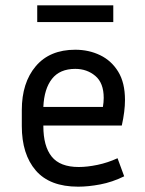

<svg xmlns="http://www.w3.org/2000/svg" viewBox="-20 -692 544 722"><path d="M447 -29Q402 -7 357 1.5Q312 10 274 10Q167 10 114.5 -51Q62 -112 62 -218V-278Q62 -381 114.5 -443Q167 -505 263 -505Q314 -505 356.5 -484.5Q399 -464 424.5 -422.5Q450 -381 450 -316Q450 -274 438 -220H143V-218Q143 -142 174.5 -103Q206 -64 276 -64Q308 -64 346.5 -72Q385 -80 422 -97ZM263 -433Q205 -433 175.5 -395.5Q146 -358 143 -290H367Q370 -308 370 -324Q370 -380 338.5 -406.5Q307 -433 263 -433ZM406 -672V-609H120V-672Z"/></svg>

Font: Inria Sans
Style: Regular
Weight: 400
Designer: Black Foundry Team
Foundry: Black Foundry
Version: Version 1.2; ttfautohint (v1.8.3)